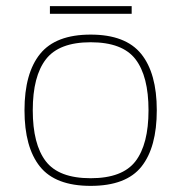

<svg xmlns="http://www.w3.org/2000/svg" viewBox="-20 -597 592 627"><path d="M143 -552V-577H410V-552ZM276 10Q161 10 110.5 -53Q60 -116 60 -237Q60 -358 111 -421Q162 -484 276 -484Q390 -484 441 -421Q492 -358 492 -237Q492 -116 442 -53Q392 10 276 10ZM276 -15Q380 -15 422.5 -70.5Q465 -126 465 -237Q465 -348 422.5 -403.5Q380 -459 276 -459Q173 -459 130 -403.5Q87 -348 87 -237Q87 -126 129.5 -70.5Q172 -15 276 -15Z"/></svg>

Font: Kanit Thin
Style: Regular
Weight: 250
Designer: Katatrad Team
Foundry: CadsonDemak
Version: Version 2.000; ttfautohint (v1.8.3)